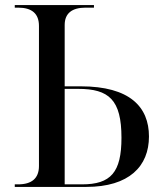

<svg xmlns="http://www.w3.org/2000/svg" viewBox="-20 -734 644 754"><path d="M38 0H319C487 0 565 -81 565 -198C565 -314 490 -395 297 -395H234V-636C234 -681 262 -704 316 -704H349V-714H38V-704H51C106 -704 133 -680 133 -632V-82C133 -34 105 -10 51 -10H38ZM302 -10H234V-385H287C408 -385 457 -342 457 -193C457 -57 415 -10 302 -10Z"/></svg>

Font: Noto Serif Display
Style: Regular
Weight: 400
Designer: Monotype Design Team
Foundry: Monotype Imaging Inc.
Version: Version 2.009